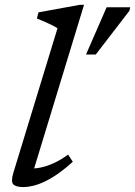

<svg xmlns="http://www.w3.org/2000/svg" viewBox="-20 -748 548 778"><path d="M213 -633.5Q204 -639.5 189.8 -646.5Q175.5 -653.5 159.8 -660.5Q144 -667.5 129.5 -673L136 -698L303.5 -728.5H320.5L111 -41.5L98 -65.5Q118.5 -64 144 -69Q169.5 -74 198 -87Q226.5 -100 256 -121.5L275 -92.5Q230 -52 193.2 -29.8Q156.5 -7.5 127.2 1.2Q98 10 74.5 10Q43.5 10 33.5 -1.5Q23.5 -13 34.5 -49ZM328.5 -527 412 -718.5H507.5L504.5 -704.5L368 -527Z"/></svg>

Font: Newsreader 11pt
Style: Italic
Weight: 400
Italic angle: -17°
Version: Version 1.003